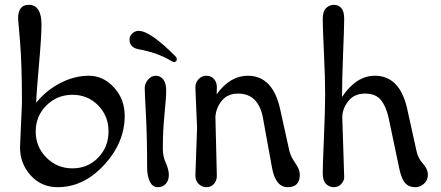

<svg xmlns="http://www.w3.org/2000/svg" viewBox="-20 -770 1829 796"><path d="M63 -160Q63 -160 71 -343Q71 -506 63 -598Q55 -690 55 -693Q55 -750 99 -750Q152 -750 152 -668Q152 -619 141.5 -501Q131 -383 130 -344Q172 -396 230.5 -426Q289 -456 348.5 -456Q408 -456 452.5 -407.5Q497 -359 497 -290Q497 -179 412 -86.5Q327 6 219 6Q152 6 107.5 -42.5Q63 -91 63 -160ZM172.5 -333Q128 -289 128 -225Q128 -161 172.5 -116.5Q217 -72 280.5 -72Q344 -72 387 -116.5Q430 -161 430 -225Q430 -289 387 -333Q344 -377 280.5 -377Q217 -377 172.5 -333Z M713 -525Q713 -513 701 -513Q697 -513 689 -518Q632 -552 554 -566Q517 -573 517 -606Q517 -621 528.5 -631.5Q540 -642 555 -642Q602 -642 705 -539Q713 -531 713 -525ZM590 -73Q590 -199 585 -294Q580 -389 580 -406Q580 -423 593.5 -439.5Q607 -456 626 -456Q645 -456 657 -440.5Q669 -425 669 -395.5Q669 -366 662 -296.5Q655 -227 655 -152Q655 -122 667.5 -94.5Q680 -67 680 -44.5Q680 -22 667.5 -8Q655 6 633.5 6Q612 6 601 -18Q590 -42 590 -73Z M873 -286 879 -42Q879 -21 867 -7.5Q855 6 836 6Q817 6 803.5 -7.5Q790 -21 790 -42L797 -240Q797 -240 790 -407Q790 -428 803.5 -442Q817 -456 836 -456Q855 -456 867 -442.5Q879 -429 879 -409Q879 -389 878 -379Q934 -456 1007 -456Q1112 -456 1142 -315L1180 -143Q1186 -120 1204.5 -93.5Q1223 -67 1223 -46Q1223 6 1173 6Q1123 6 1108 -73L1070 -282Q1051 -382 967 -382Q924 -382 900 -353Q876 -324 873 -286Z M1652 -22Q1641 -43 1635 -73L1591 -282Q1581 -328 1559.5 -355Q1538 -382 1493.5 -382Q1449 -382 1424.5 -351.5Q1400 -321 1399 -285Q1407 -48 1407 -34.5Q1407 -21 1395 -7.5Q1383 6 1364 6Q1345 6 1331.5 -7.5Q1318 -21 1318 -52Q1318 -83 1323 -199.5Q1328 -316 1328 -380Q1328 -444 1323 -552Q1318 -660 1318 -691Q1318 -722 1331.5 -736Q1345 -750 1364 -750Q1383 -750 1395 -736.5Q1407 -723 1407 -692.5Q1407 -662 1402.5 -550.5Q1398 -439 1398 -368Q1457 -456 1534 -456Q1639 -456 1669 -315L1707 -143Q1713 -114 1733.5 -91.5Q1754 -69 1754 -46Q1754 -23 1738 -8.5Q1722 6 1703 6Q1684 6 1672 -1Q1660 -8 1652 -22Z"/></svg>

Font: Macondo
Style: Regular
Weight: 400
Version: Version 2.001